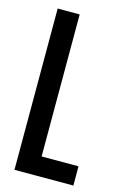

<svg xmlns="http://www.w3.org/2000/svg" viewBox="-105 -710 491 759"><g transform="rotate(15 140.5 -330.0)"><path d="M34 0V-660H124V0ZM63.3 0V-78.7H275V0Z"/></g></svg>

Font: Bricolage Grotesque 96pt ExtraBold Condensed
Style: Regular
Weight: 800
Width: 3
Version: Version 1.001;gftools[0.9.33.dev8+g029e19f]